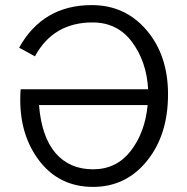

<svg xmlns="http://www.w3.org/2000/svg" viewBox="-20 -717 734 753"><path d="M340 -697Q471 -697 555 -598.5Q639 -500 639 -347Q639 -188 556.5 -86Q474 16 345 16Q208 16 128.5 -94Q49 -204 61 -367H561Q555 -475 498 -552Q441 -629 343 -629Q189 -629 117 -496L55 -530Q148 -697 340 -697ZM559 -305H133Q143 -180 198 -116.5Q253 -53 345 -53Q437 -53 493 -125.5Q549 -198 559 -305Z"/></svg>

Font: Didact Gothic
Style: Regular
Weight: 400
Designer: Daniel Johnson
Foundry: Daniel Johnson
Version: Version 2.101;PS 002.101;hotconv 1.0.88;makeotf.lib2.5.64775